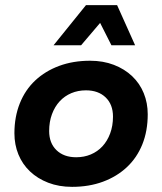

<svg xmlns="http://www.w3.org/2000/svg" viewBox="-20 -716 630 746"><path d="M260 10Q209 10 167.5 -6Q126 -22 96.5 -50Q67 -78 51.5 -116Q36 -154 36 -198Q36 -262 57 -314.5Q78 -367 117 -403.5Q156 -440 210 -460Q264 -480 330 -480Q381 -480 422.5 -464Q464 -448 493.5 -420Q523 -392 538.5 -354Q554 -316 554 -272Q554 -207 533 -155Q512 -103 473 -66.5Q434 -30 380 -10Q326 10 260 10ZM276 -105Q307 -105 333 -116Q359 -127 378 -147.5Q397 -168 408 -197.5Q419 -227 419 -263Q419 -310 390.5 -337.5Q362 -365 314 -365Q283 -365 257 -354Q231 -343 212 -322.5Q193 -302 182 -272.5Q171 -243 171 -207Q171 -160 199.5 -132.5Q228 -105 276 -105ZM413 -540 369 -627 295 -540H188L314 -696H435L505 -540Z"/></svg>

Font: Celebes
Style: Bold Italic
Weight: 700
Italic angle: -10°
Designer: Anugrah Pasau
Foundry: Lafontype
Version: Version 1.000; ttfautohint (v1.8.4)